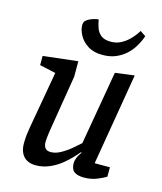

<svg xmlns="http://www.w3.org/2000/svg" viewBox="-110 -800 749 888"><g transform="rotate(15 265.0 -355.5)"><path d="M144 8Q120 8 102.5 -1.5Q85 -11 75.5 -30Q66 -49 66 -77Q66 -89 67 -103.5Q68 -118 70.5 -132.5Q73 -147 74 -156L122 -428L45 -445V-489L211 -508V-434L167 -165Q166 -158 164.5 -147Q163 -136 162 -126Q161 -116 161 -108Q161 -90 169 -79.5Q177 -69 196 -69Q219 -69 244 -83Q269 -97 291.5 -116Q314 -135 327 -147L388 -500L480 -512L406 -72H479V-27Q465 -18 437 -6.5Q409 5 375 5Q343 5 327.5 -7Q312 -19 312 -47Q312 -59 317.5 -73Q323 -87 335 -103L332 -105Q323 -94 305 -75Q287 -56 263 -37Q239 -18 208.5 -5Q178 8 144 8ZM310 -565Q268 -565 240 -583Q212 -601 198.5 -626.5Q185 -652 185 -673Q185 -681 187 -687Q189 -693 193 -696Q200 -703 211 -708Q222 -713 233.5 -716Q245 -719 252 -719Q255 -699 262 -679.5Q269 -660 285 -647Q301 -634 332 -634Q359 -634 380.5 -645.5Q402 -657 417.5 -672.5Q433 -688 442.5 -701.5Q452 -715 453 -718L480 -700Q479 -696 473 -681.5Q467 -667 455 -647Q443 -627 423.5 -608.5Q404 -590 376 -577.5Q348 -565 310 -565Z"/></g></svg>

Font: Faustina Medium
Style: Italic
Weight: 500
Italic angle: -8°
Designer: Alfonso Garcia
Foundry: http://www.omnibus-type.com
Version: Version 1.200